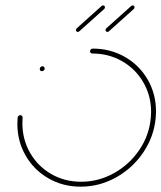

<svg xmlns="http://www.w3.org/2000/svg" viewBox="-20 -701 606 721"><path d="M129.3 -441.5Q129.3 -445.9 132.2 -449.1Q135.2 -452.2 139.3 -452.2Q143 -452.2 145.4 -449.8Q147.8 -447.4 147.8 -443.7Q147.8 -439.6 144.6 -436.7Q141.5 -433.7 137.4 -433.7Q133.7 -433.7 131.5 -435.9Q129.3 -438.1 129.3 -441.5ZM318.1 -508.5Q318.1 -512.6 321.1 -515.6Q324.1 -518.5 328.1 -518.5Q394.8 -518.5 449.3 -487.2Q503.7 -455.9 534.8 -401.9Q565.9 -347.8 565.9 -282.2Q565.9 -271.1 564.8 -259.3Q558.5 -188.9 518.5 -129.3Q478.5 -69.6 415.9 -34.8Q353.3 0 283 0Q216.3 0 161.9 -31.3Q107.4 -62.6 76.3 -116.7Q45.2 -170.7 45.2 -236.3Q45.2 -247.8 46.3 -259.3Q46.7 -263 49.4 -265.7Q52.2 -268.5 56.3 -268.5Q60 -268.5 62.6 -265.9Q65.2 -263.3 64.8 -259.3Q64.1 -252.2 64.1 -238.1Q64.1 -177.4 93 -127Q121.9 -76.7 172.2 -47.6Q222.6 -18.5 284.4 -18.5Q350 -18.5 408.1 -50.9Q466.3 -83.3 503.5 -138.5Q540.7 -193.7 546.3 -259.3Q547.4 -270.4 547.4 -280.7Q547.4 -341.5 518.3 -391.7Q489.3 -441.9 438.9 -470.9Q388.5 -500 326.7 -500Q323 -500 320.6 -502.4Q318.1 -504.8 318.1 -508.5ZM367 -680.7Q370 -680.7 372 -678.7Q374.1 -676.7 374.1 -673.7Q374.1 -670 371.5 -667.4L278.1 -583.7Q275.2 -581.1 272.2 -581.1Q269.3 -581.1 267.2 -583.1Q265.2 -585.2 265.2 -588.1Q265.2 -591.9 267.8 -594.4L361.1 -678.1Q364.1 -680.7 367 -680.7ZM478.1 -680.7Q481.1 -680.7 483.1 -678.7Q485.2 -676.7 485.2 -673.7Q485.2 -670 482.6 -667.4L389.3 -583.7Q386.3 -581.1 383.3 -581.1Q380.4 -581.1 378.3 -583.1Q376.3 -585.2 376.3 -588.1Q376.3 -591.9 378.9 -594.4L472.2 -678.1Q475.2 -680.7 478.1 -680.7Z"/></svg>

Font: 26F Galaxy Sans Hairline
Style: Italic
Weight: 50
Italic angle: -5°
Designer: C₂₉H₂₅N₃O₅
Version: Version 1.200